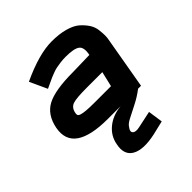

<svg xmlns="http://www.w3.org/2000/svg" viewBox="-199 -638 1017 1017"><g transform="rotate(-45 309.0 -130.0)"><path d="M347 -500Q404 -500 446.5 -488Q489 -476 512 -455.5Q535 -435 549.5 -412.5Q564 -390 567 -364.5Q570 -339 570 -322.5Q570 -306 567 -292L516 1H494Q459 28 417 49Q375 70 349.5 83.5Q324 97 316 112Q300 132 311 144Q322 156 354 149L448 129L460 212L380 231Q286 251 239 224.5Q192 198 206 130Q215 77 257.5 42Q300 7 363 1H268Q141 1 83.5 -38.5Q26 -78 41 -159Q57 -241 117.5 -273Q178 -305 314 -305L438 -308Q448 -357 426.5 -373.5Q405 -390 343 -390Q322 -390 303 -387.5Q284 -385 271 -382.5Q258 -380 240.5 -373.5Q223 -367 214 -363Q205 -359 185 -349.5Q165 -340 156 -336L111 -434Q252 -500 347 -500ZM169 -147Q166 -136 168 -129Q170 -122 183 -118Q196 -114 218.5 -112Q241 -110 278 -110H402L422 -195H304Q229 -195 202.5 -186.5Q176 -178 169 -147Z"/></g></svg>

Font: Hermit
Style: Bold Italic
Weight: 700
Italic angle: -10°
Designer: Pablo Caro
Version: Version 2.000;PS 002.000;hotconv 1.0.88;makeotf.lib2.5.64775